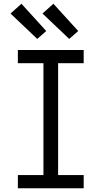

<svg xmlns="http://www.w3.org/2000/svg" viewBox="-20 -1001 540 1021"><path d="M75 0V-70H211V-665H75V-735H425V-665H289V-70H425V0ZM348 -794 206 -929 264 -981 396 -836ZM178 -794 36 -929 94 -981 226 -836Z"/></svg>

Font: Iosevka Curly
Style: Regular
Weight: 400
Monospace: yes
Designer: Belleve Invis
Foundry: Belleve Invis
Version: Version 22.1.2; ttfautohint (v1.8.4)